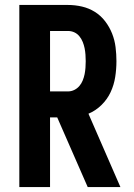

<svg xmlns="http://www.w3.org/2000/svg" viewBox="-20 -755 540 775"><path d="M58 0V-735H254Q283 -735 311 -728.5Q339 -722 363 -707Q387 -692 404.5 -669Q422 -646 432.5 -619.5Q443 -593 446.5 -564.5Q450 -536 450 -508Q450 -476 445 -444Q440 -412 426.5 -383Q413 -354 389.5 -331Q366 -308 337 -296L466 0H334L211 -281H182V0ZM182 -386H254Q268 -386 280 -392Q292 -398 300.5 -408Q309 -418 314 -430.5Q319 -443 321.5 -455.5Q324 -468 325 -481.5Q326 -495 326 -508Q326 -521 325 -534.5Q324 -548 321.5 -560.5Q319 -573 314 -585.5Q309 -598 300.5 -608.5Q292 -619 280 -624.5Q268 -630 254 -630H182Z"/></svg>

Font: Iosevka SS18 Extrabold
Style: Regular
Weight: 800
Monospace: yes
Designer: Belleve Invis
Foundry: Belleve Invis
Version: Version 25.1.1; ttfautohint (v1.8.4)